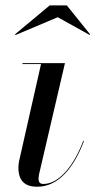

<svg xmlns="http://www.w3.org/2000/svg" viewBox="-20 -700 362 730"><path d="M199.5 -634.5 321 -567 322.5 -569.5 234 -679.5H169L37 -569.5L39.5 -567ZM299 -163 296.5 -164.5C261 -70 204.5 -0.5 144.5 -0.5C131.5 -0.5 126.5 -8.5 126.5 -19.5C126.5 -24.5 127.5 -31.5 128.5 -37.5L227 -460H65.5V-456.5H136L52 -85C51 -79 50 -68 50 -63C50 -13 74 10 121.5 10C202.5 10 261 -63 299 -163Z"/></svg>

Font: Bodoni* 48pt
Style: Italic
Weight: 400
Italic angle: -13°
Version: Version 2.3